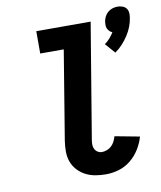

<svg xmlns="http://www.w3.org/2000/svg" viewBox="-87 -854 782 932"><g transform="rotate(-10 303.5 -388.0)"><path d="M507 -566 464 -615Q478 -625 489.5 -638Q501 -651 510 -666Q502 -669 496 -675Q490 -681 486.5 -688.5Q483 -696 483 -705Q483 -714 484 -723Q486 -735 492 -747Q498 -759 508 -767.5Q518 -776 530.5 -780Q543 -784 555 -784Q568 -784 579.5 -780Q591 -776 598 -767.5Q605 -759 606.5 -747Q608 -735 606 -723Q603 -700 594.5 -678Q586 -656 573 -636Q560 -616 543.5 -598Q527 -580 507 -566ZM360 8Q333 8 307.5 3.5Q282 -1 260 -12.5Q238 -24 221 -42.5Q204 -61 195.5 -84.5Q187 -108 187 -134.5Q187 -161 191 -187L263 -625H147V-735H415L321 -169Q319 -158 319 -146Q319 -134 324 -124Q329 -114 338.5 -108Q348 -102 360 -102Q372 -102 385 -107Q398 -112 407.5 -121.5Q417 -131 423 -143Q429 -155 432 -167L554 -144Q545 -112 527 -83Q509 -54 482.5 -32.5Q456 -11 424 -1.5Q392 8 360 8Z"/></g></svg>

Font: Iosevka Curly XBdEx
Style: Italic
Weight: 800
Width: 7
Italic angle: -9°
Monospace: yes
Designer: Belleve Invis
Foundry: Belleve Invis
Version: Version 11.1.0; ttfautohint (v1.8.3)